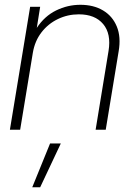

<svg xmlns="http://www.w3.org/2000/svg" viewBox="-20 -544 570 805"><path d="M117.7 -322.8 64.5 0H21.5L106.4 -515.6H148.4L134.3 -427.2Q167 -476.6 215.3 -500.2Q263.7 -523.9 316.9 -523.9Q372.6 -523.9 412.1 -500.2Q451.7 -476.6 469.7 -432.9Q487.8 -389.2 477.5 -329.1L423.3 0H380.9L435.1 -330.6Q446.8 -402.3 412.6 -443.1Q378.4 -483.9 310.5 -483.9Q263.7 -483.9 222.7 -464.1Q181.6 -444.3 153.8 -408.2Q126 -372.1 117.7 -322.8ZM115.2 241.2 189.9 57.6H234.9L148.4 241.2Z"/></svg>

Font: Inter Display ExtraLight
Style: Italic
Weight: 200
Italic angle: -9.39999°
Designer: Rasmus Andersson
Foundry: rsms
Version: Version 4.000;git-a52131595